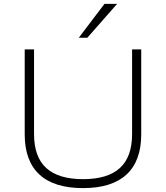

<svg xmlns="http://www.w3.org/2000/svg" viewBox="-20 -959 854 987"><path d="M407 8Q258 8 182.5 -62Q107 -132 107 -268V-705H155V-270Q155 -152 218 -95Q281 -38 407 -38Q533 -38 596 -95Q659 -152 659 -270V-705H706V-268Q706 -132 630.5 -62Q555 8 407 8ZM385 -765 517 -939H582L429 -765Z"/></svg>

Font: Nunito Sans 10pt SemiExpanded ExtraLight
Style: Regular
Weight: 250
Width: 6
Designer: Vernon Adams
Foundry: Vernon Adams
Version: Version 3.101;gftools[0.9.27]